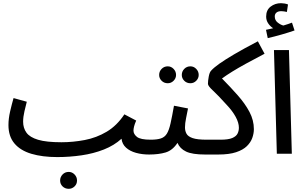

<svg xmlns="http://www.w3.org/2000/svg" viewBox="-20 -964 1913 1204"><path d="M339 21Q246 21 177 0.5Q108 -20 70.5 -64.5Q33 -109 33 -180Q33 -220 43.5 -265.5Q54 -311 65 -349L148 -326Q142 -303 133.5 -267Q125 -231 125 -201Q125 -161 146 -132Q167 -103 219 -87.5Q271 -72 365 -72Q438 -72 511.5 -86Q585 -100 649 -138Q713 -176 760 -247L834 -208Q824 -185 820.5 -170Q817 -155 817 -145Q817 -123 839 -105.5Q861 -88 925 -88Q949 -88 960.5 -75.5Q972 -63 972 -43Q972 -23 958 -9Q944 5 915 5Q871 5 833 -5.5Q795 -16 770.5 -38Q746 -60 742 -94Q696 -52 631.5 -26.5Q567 -1 491.5 10Q416 21 339 21ZM411 220Q388 220 372.5 205Q357 190 357 168Q357 146 372.5 130Q388 114 411 114Q432 114 447.5 130Q463 146 463 168Q463 190 447.5 205Q432 220 411 220Z M1032 -442Q1009 -442 993.5 -457.5Q978 -473 978 -494Q978 -516 993.5 -532Q1009 -548 1032 -548Q1053 -548 1068.5 -532Q1084 -516 1084 -494Q1084 -473 1068.5 -457.5Q1053 -442 1032 -442ZM1174 -442Q1151 -442 1135.5 -457.5Q1120 -473 1120 -494Q1120 -516 1135.5 -532Q1151 -548 1174 -548Q1195 -548 1210.5 -532Q1226 -516 1226 -494Q1226 -473 1210.5 -457.5Q1195 -442 1174 -442ZM915 5 925 -88Q965 -88 989 -96Q1013 -104 1026.5 -126Q1040 -148 1049.5 -190.5Q1059 -233 1071 -301L1159 -284Q1154 -258 1147 -224Q1140 -190 1140 -165Q1140 -143 1149.5 -125.5Q1159 -108 1188 -98Q1217 -88 1276 -88Q1301 -88 1312 -75.5Q1323 -63 1323 -43Q1323 -23 1309.5 -9Q1296 5 1266 5Q1186 5 1147 -13.5Q1108 -32 1093 -68Q1062 -21 1018.5 -8Q975 5 915 5Z M1266 5 1276 -88H1362Q1412 -88 1436.5 -98.5Q1461 -109 1469.5 -126Q1478 -143 1478 -163Q1478 -194 1458 -231Q1438 -268 1402 -306Q1347 -367 1315.5 -396Q1284 -425 1284 -438Q1284 -457 1289 -484Q1294 -511 1304 -521Q1321 -540 1355.5 -564.5Q1390 -589 1448.5 -623.5Q1507 -658 1597 -705L1639 -627Q1570 -591 1521 -564Q1472 -537 1436.5 -515Q1401 -493 1372 -472Q1426 -417 1471.5 -365.5Q1517 -314 1544.5 -262Q1572 -210 1572 -154Q1572 -127 1562 -99Q1552 -71 1528 -47.5Q1504 -24 1460.5 -9.5Q1417 5 1349 5Z M1659 -725 1648 -777Q1662 -780 1673 -782.5Q1684 -785 1693 -787Q1675 -798 1662 -817Q1649 -836 1649 -860Q1649 -901 1677 -922.5Q1705 -944 1742 -944Q1752 -944 1764 -942Q1776 -940 1786 -936L1779 -889Q1770 -891 1761.5 -892.5Q1753 -894 1744 -894Q1724 -894 1713.5 -885Q1703 -876 1703 -861Q1703 -837 1721.5 -822.5Q1740 -808 1757 -804Q1788 -813 1811 -822L1827 -773Q1793 -761 1746 -747.5Q1699 -734 1659 -725ZM1716 0 1698 -650H1792L1810 0Z"/></svg>

Font: Noto Sans Arabic UI Cn Md
Style: Regular
Weight: 500
Width: 3
Designer: Monotype Design Team, Nadine Chahine and Nizar Qandah
Foundry: Monotype Imaging Inc.
Version: Version 2.010; ttfautohint (v1.8.4.7-5d5b)